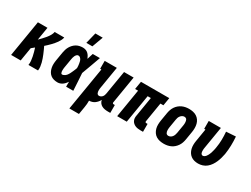

<svg xmlns="http://www.w3.org/2000/svg" viewBox="-70 -1470 3139 2397"><g transform="rotate(30 1500.0 -271.5)"><path d="M4 0 90 -520H228L197 -332Q218 -353 238.5 -374.5Q259 -396 278 -419Q297 -442 312 -467.5Q327 -493 332 -520H470Q466 -499 455.5 -478Q445 -457 432 -438.5Q419 -420 403.5 -402Q388 -384 372 -367.5Q356 -351 339 -335Q322 -319 305 -304Q316 -281 327 -257Q338 -233 348 -208.5Q358 -184 367 -159Q376 -134 382.5 -108.5Q389 -83 392.5 -55.5Q396 -28 392 0H254Q259 -30 256 -60Q253 -90 247 -118.5Q241 -147 233.5 -175Q226 -203 217 -230Q206 -221 195.5 -212.5Q185 -204 174 -195L142 0Z M676 8Q648 8 621.5 1Q595 -6 574.5 -22.5Q554 -39 541.5 -62.5Q529 -86 523.5 -113Q518 -140 519 -168Q520 -196 525 -225L545 -345Q549 -368 556 -391Q563 -414 575 -435Q587 -456 604.5 -474.5Q622 -493 643.5 -505.5Q665 -518 689 -523Q713 -528 736 -528Q757 -528 777 -521Q797 -514 811.5 -500.5Q826 -487 836.5 -469.5Q847 -452 854 -434Q860 -455 867 -476.5Q874 -498 881 -520H984Q959 -452 935 -384Q911 -316 885 -248Q890 -187 893 -124.5Q896 -62 900 0H797Q797 -18 797 -35.5Q797 -53 798 -71Q787 -55 774 -40.5Q761 -26 745.5 -15Q730 -4 712 2Q694 8 676 8ZM677 -106Q687 -106 697 -110.5Q707 -115 716.5 -121Q726 -127 733 -135.5Q740 -144 746 -153Q752 -162 757 -171.5Q762 -181 766.5 -191Q771 -201 775.5 -210.5Q780 -220 784 -230Q788 -240 792 -249.5Q796 -259 799 -269Q799 -284 798 -298.5Q797 -313 794.5 -327.5Q792 -342 789 -356Q786 -370 779.5 -382.5Q773 -395 762 -404.5Q751 -414 736 -414Q722 -414 711.5 -403Q701 -392 695 -379Q689 -366 685.5 -352.5Q682 -339 680 -326L660 -206Q658 -197 657 -187.5Q656 -178 655.5 -168.5Q655 -159 655 -149.5Q655 -140 656.5 -131.5Q658 -123 662.5 -114.5Q667 -106 677 -106ZM742 -600 781 -758H887L829 -600Z M968 215 1071 -406H1053V-520H1228L1176 -206Q1174 -196 1173 -185.5Q1172 -175 1172 -164.5Q1172 -154 1173.5 -144.5Q1175 -135 1179 -126Q1183 -117 1191 -111.5Q1199 -106 1209 -106Q1222 -106 1234.5 -112.5Q1247 -119 1255.5 -129.5Q1264 -140 1268.5 -153Q1273 -166 1275 -178L1332 -520H1470L1405 -126Q1404 -122 1404.5 -118Q1405 -114 1407.5 -111Q1410 -108 1413.5 -107Q1417 -106 1421 -106H1438V8H1402Q1379 8 1356.5 4Q1334 0 1314.5 -10.5Q1295 -21 1282 -39Q1269 -57 1265 -80Q1255 -61 1241 -44.5Q1227 -28 1210 -16Q1193 -4 1173 2Q1153 8 1133 8H1132Q1133 32 1130.5 57Q1128 82 1124 107L1106 215Z M1873 8Q1854 8 1835 5.5Q1816 3 1799 -4Q1782 -11 1768 -23Q1754 -35 1745.5 -51.5Q1737 -68 1735.5 -87.5Q1734 -107 1738 -126L1784 -406H1738L1671 0H1533L1600 -406H1557L1576 -520H1984L1965 -406H1922L1876 -126Q1875 -122 1875.5 -118Q1876 -114 1878.5 -111Q1881 -108 1884.5 -107Q1888 -106 1892 -106H1910V8Z M2207 8Q2177 8 2148.5 2Q2120 -4 2096.5 -19Q2073 -34 2057.5 -57Q2042 -80 2034.5 -107.5Q2027 -135 2027.5 -165Q2028 -195 2033 -225L2053 -345Q2057 -369 2065.5 -393.5Q2074 -418 2088.5 -440Q2103 -462 2123.5 -479.5Q2144 -497 2168 -508Q2192 -519 2217 -523.5Q2242 -528 2266 -528Q2296 -528 2324.5 -522Q2353 -516 2376.5 -501Q2400 -486 2416 -463Q2432 -440 2439 -412.5Q2446 -385 2446 -355Q2446 -325 2441 -295L2421 -175Q2417 -151 2408.5 -126.5Q2400 -102 2385 -80Q2370 -58 2350 -40.5Q2330 -23 2306 -12Q2282 -1 2256.5 3.5Q2231 8 2207 8ZM2208 -106Q2224 -106 2238.5 -114Q2253 -122 2263 -135.5Q2273 -149 2278 -164Q2283 -179 2286 -194L2306 -314Q2308 -325 2308.5 -335.5Q2309 -346 2308.5 -356.5Q2308 -367 2306 -377.5Q2304 -388 2299 -396.5Q2294 -405 2284.5 -409.5Q2275 -414 2265 -414Q2249 -414 2235 -406Q2221 -398 2210.5 -384.5Q2200 -371 2195 -356Q2190 -341 2188 -326L2168 -206Q2166 -195 2165.5 -184.5Q2165 -174 2165 -163.5Q2165 -153 2167.5 -142.5Q2170 -132 2175 -123.5Q2180 -115 2189 -110.5Q2198 -106 2208 -106Z M2702 8Q2673 8 2646 1Q2619 -6 2597.5 -22Q2576 -38 2562 -61Q2548 -84 2541.5 -111Q2535 -138 2535.5 -167Q2536 -196 2541 -225L2571 -406H2553V-520H2728L2676 -206Q2674 -196 2673 -186Q2672 -176 2672 -166Q2672 -156 2672.5 -146.5Q2673 -137 2676.5 -128Q2680 -119 2687 -112.5Q2694 -106 2704 -106Q2717 -106 2728.5 -114Q2740 -122 2748.5 -133Q2757 -144 2763 -156Q2769 -168 2774 -180.5Q2779 -193 2782.5 -205.5Q2786 -218 2789.5 -230.5Q2793 -243 2795.5 -255.5Q2798 -268 2800 -281Q2810 -339 2811 -397Q2812 -455 2807 -512L2944 -521Q2949 -458 2947.5 -393.5Q2946 -329 2936 -265Q2930 -234 2921.5 -203Q2913 -172 2900 -141.5Q2887 -111 2868 -83Q2849 -55 2823 -33.5Q2797 -12 2765 -2Q2733 8 2702 8Z"/></g></svg>

Font: Iosevka Curly Slab Heavy
Style: Italic
Weight: 900
Italic angle: -9°
Monospace: yes
Designer: Belleve Invis
Foundry: Belleve Invis
Version: Version 22.1.2; ttfautohint (v1.8.4)